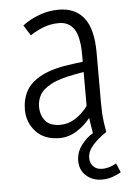

<svg xmlns="http://www.w3.org/2000/svg" viewBox="-52 -557 531 789"><g transform="rotate(-5 213.5 -162.5)"><path d="M46 -121Q46 -164 65 -198.5Q84 -233 131 -257Q178 -281 260 -291L300 -296V-324Q300 -398 279 -430.5Q258 -463 216 -463Q181 -463 152 -451.5Q123 -440 97 -423L70 -466Q100 -489 139 -503.5Q178 -518 220 -518Q288 -518 324 -472Q360 -426 360 -329V-122Q360 -97 361 -79Q362 -61 365 -39L371 0H316L306 -64Q284 -35 250 -13.5Q216 8 178 8Q116 8 81 -29.5Q46 -67 46 -121ZM105 -128Q105 -93 124 -69.5Q143 -46 186 -46Q219 -46 248 -64.5Q277 -83 300 -114V-254L267 -248Q199 -236 164 -217Q129 -198 117 -175.5Q105 -153 105 -128ZM246 108Q246 73 267.5 44Q289 15 316 0H371Q337 22 314.5 47.5Q292 73 292 100Q292 122 305.5 135.5Q319 149 341 149Q358 149 373 144Q388 139 400 132L416 170Q398 180 379 186.5Q360 193 336 193Q299 193 272.5 170Q246 147 246 108Z"/></g></svg>

Font: Radio Canada Condensed Light
Style: Regular
Weight: 300
Width: 3
Designer: Charles Daoud, Etienne Aubert Bonn, Alexandre Saumier Demers, Jacques Le Bailly
Foundry: Radio-Canada
Version: Version 2.104; ttfautohint (v1.8.4.7-5d5b);gftools[0.9.28.de